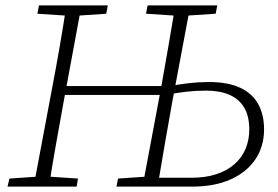

<svg xmlns="http://www.w3.org/2000/svg" viewBox="-20 -694 1032 714"><path d="M555 0 560 -33H692Q744 -33 784 -46Q824 -59 851.5 -83Q879 -107 893 -140Q907 -173 907 -213Q907 -262 888 -294Q869 -326 833 -341.5Q797 -357 746 -357Q710 -357 673 -353Q636 -349 607 -342L612 -373Q641 -380 680 -384.5Q719 -389 756 -389Q828 -389 873.5 -367.5Q919 -346 940.5 -306.5Q962 -267 962 -213Q962 -150 930 -102Q898 -54 838 -27Q778 0 694 0ZM8 0 15 -30 133 -38H149L270 -30L265 0ZM105 0 173 -362Q188 -440 201.5 -518Q215 -596 227 -674H283L216 -312Q202 -234 188 -156Q174 -78 162 0ZM119 -643 125 -674H381L375 -643L257 -635H240ZM510 0 578 -362Q592 -440 605.5 -518Q619 -596 632 -674H688L620 -312Q606 -234 592.5 -156Q579 -78 566 0ZM523 -643 529 -674H788L782 -643L662 -635H645ZM413 0 419 -30 538 -38H552L546 0ZM197 -341 203 -374H602L598 -341Z"/></svg>

Font: Source Serif 4 18pt Light
Style: Italic
Weight: 300
Italic angle: -12°
Designer: Frank Grießhammer
Foundry: Adobe Systems Incorporated
Version: Version 4.004;hotconv 1.0.116;makeotfexe 2.5.65601